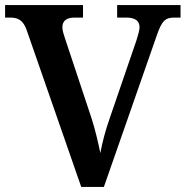

<svg xmlns="http://www.w3.org/2000/svg" viewBox="-20 -734 729 754"><path d="M85 -615 299 0H388L594 -590C615 -653 629 -665 665 -665H689V-714H440V-665H476C511 -665 528 -652 528 -627C528 -615 522 -596 516 -576L411 -270C394 -222 381 -172 374 -133C366 -173 353 -228 339 -271L235 -584C230 -599 225 -614 225 -627C225 -653 242 -665 274 -665H306V-714H0V-665H19C51 -665 71 -655 85 -615Z"/></svg>

Font: Noto Serif Ethiopic SemiBold
Style: Regular
Weight: 600
Designer: Monotype Design Team
Foundry: Monotype Imaging Inc.
Version: Version 2.102